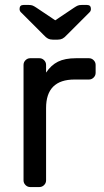

<svg xmlns="http://www.w3.org/2000/svg" viewBox="-20 -755 418 775"><path d="M59 0ZM339 -520Q350 -520 358 -512Q366 -504 366 -493V-461Q366 -450 358 -442Q350 -434 339 -434H281Q166 -434 166 -319V-27Q166 -16 158 -8Q150 0 139 0H102Q91 0 83 -8Q75 -16 75 -27V-493Q75 -504 83 -512Q91 -520 102 -520H139Q150 -520 158 -512Q166 -504 166 -493V-462Q186 -492 214 -506Q242 -520 287 -520ZM193 -595Q182 -595 174 -599Q166 -603 156 -614L64 -706Q59 -711 59 -719Q59 -735 75 -735H96Q106 -735 112 -732.5Q118 -730 127 -724L203 -673L279 -724Q288 -730 294 -732.5Q300 -735 310 -735H331Q347 -735 347 -719Q347 -711 342 -706L250 -614Q240 -603 232 -599Q224 -595 213 -595Z"/></svg>

Font: Rubik
Style: Regular
Weight: 400
Designer: Hubert & Fischer
Foundry: Hubert & Fischer
Version: Version 1.002; ttfautohint (v1.6)